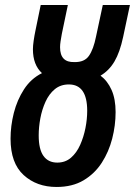

<svg xmlns="http://www.w3.org/2000/svg" viewBox="-20 -734 537 764"><path d="M205 10Q126 10 74 -37.5Q22 -85 22 -182Q22 -233 35 -284.5Q48 -336 75.5 -378.5Q103 -421 147 -443Q111 -476 111 -538Q111 -552 114 -572.5Q117 -593 121 -612L142 -714H250L226 -599Q223 -583 221 -569.5Q219 -556 219 -546Q219 -485 276 -487Q316 -486 334 -512Q352 -538 362 -588L389 -714H497L470 -587Q457 -526 435.5 -489.5Q414 -453 380 -433Q408 -412 424 -376Q440 -340 440 -288Q440 -235 426.5 -182.5Q413 -130 385 -86.5Q357 -43 312.5 -16.5Q268 10 205 10ZM208 -87Q240 -87 262.5 -106.5Q285 -126 299 -157.5Q313 -189 320 -224.5Q327 -260 327 -293Q327 -398 254 -398Q221 -398 198 -379Q175 -360 161 -329Q147 -298 140.5 -263Q134 -228 134 -195Q134 -140 153 -113.5Q172 -87 208 -87Z"/></svg>

Font: Noto Sans ExtraCondensed SemiBold
Style: Italic
Weight: 600
Width: 2
Italic angle: -12°
Designer: Monotype Design Team
Foundry: Monotype Imaging Inc.
Version: Version 2.013; ttfautohint (v1.8.4.7-5d5b)